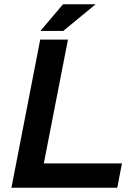

<svg xmlns="http://www.w3.org/2000/svg" viewBox="-20 -887 647 907"><path d="M34 0 170 -700H301L187 -115H556L534 0ZM171 -741 278 -867H432L279 -741Z"/></svg>

Font: REM Medium
Style: Italic
Weight: 500
Italic angle: -11°
Designer: Octavio Pardo
Foundry: Ashler Design
Version: Version 1.005;gftools[0.9.28]